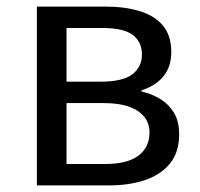

<svg xmlns="http://www.w3.org/2000/svg" viewBox="-20 -563 607 583"><path d="M92 0V-543H300Q360 -543 405 -529Q450 -515 475 -485Q500 -455 500 -405Q500 -360 476 -331Q452 -302 410 -289V-285Q441 -278 466.5 -262.5Q492 -247 508 -221Q524 -195 524 -155Q524 -101 496.5 -67Q469 -33 421 -16.5Q373 0 310 0ZM182 -315H285Q353 -315 382 -337.5Q411 -360 411 -397Q411 -436 383 -457Q355 -478 291 -478H182ZM182 -65H299Q367 -65 400.5 -90.5Q434 -116 434 -161Q434 -202 398.5 -226Q363 -250 294 -250H182Z"/></svg>

Font: Farlight84_Sys_V01
Style: Regular
Weight: 400
Designer: Ryoko NISHIZUKA  (kana, bopomofo & ideographs); Paul D. Hunt (Latin, Greek & Cyrillic); Sandoll Communications , Soo-you
Foundry: Adobe
Version: Version 2.004;October 29, 2024;FontCreator 14.0.0.2814 64-bi